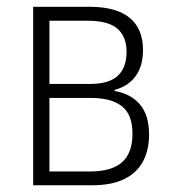

<svg xmlns="http://www.w3.org/2000/svg" viewBox="-20 -551 513 571"><path d="M405.3 -401.9Q405.3 -355.5 383.8 -325.2Q362.3 -294.9 320.8 -283.7V-280.3Q368.7 -272.5 396 -240.5Q423.3 -208.5 423.3 -151.4Q423.3 -105 405.5 -71.3Q387.7 -37.6 350.1 -18.8Q312.5 0 253.4 0H78.6V-530.8H245.6Q299.8 -530.8 335.2 -515.9Q370.6 -501 387.9 -472.4Q405.3 -443.8 405.3 -401.9ZM374 -153.3Q374 -210.4 342.5 -235.1Q311 -259.8 249.5 -259.8H127V-41H246.6Q312 -41 343 -68.6Q374 -96.2 374 -153.3ZM356.4 -397.5Q356.4 -441.4 329.6 -465.3Q302.7 -489.3 240.7 -489.3H127V-301.3H247.1Q303.7 -301.3 330.1 -325.4Q356.4 -349.6 356.4 -397.5Z"/></svg>

Font: Open Sans SemiCondensed Light
Style: Regular
Weight: 300
Width: 4
Designer: Monotype Design Team
Foundry: Monotype Imaging Inc.
Version: Version 3.000